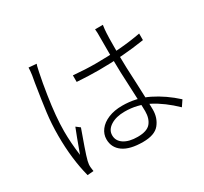

<svg xmlns="http://www.w3.org/2000/svg" viewBox="-159 -988 1317 1241"><g transform="rotate(-30 500.0 -367.5)"><path d="M570 -569Q764 -569 910 -597V-548Q745 -522 568 -522Q493 -522 404 -528V-577Q494 -569 570 -569ZM729 -705Q727 -674 727 -607V-542Q727 -465 735 -313Q741 -177 741 -127Q741 -65 705.5 -21Q670 23 582 23Q485 23 435 -12.5Q385 -48 385 -110Q385 -148 409 -179.5Q433 -211 477.5 -229.5Q522 -248 581 -248Q685 -248 773 -204.5Q861 -161 940 -89L911 -46Q830 -124 750 -165.5Q670 -207 576 -207Q512 -207 471 -181Q430 -155 430 -114Q430 -72 467.5 -47.5Q505 -23 569 -23Q639 -23 666 -55.5Q693 -88 693 -143Q693 -180 687 -306Q679 -456 679 -541V-633V-704V-734Q679 -745 677 -763H735Q730 -730 729 -705ZM225 -704Q210 -633 197 -547Q174 -398 174 -292Q174 -206 187 -109Q232 -233 252 -282L281 -260Q260 -202 238.5 -140.5Q217 -79 210 -50Q204 -26 206 -5L208 11L210 25L164 29Q127 -113 127 -286Q127 -374 137.5 -456Q148 -538 167 -657L176 -708Q181 -743 181 -764L239 -759Q234 -747 230.5 -729Q227 -711 225 -704Z"/></g></svg>

Font: Merged Yaku Han JP Light
Style: Regular
Weight: 300
Designer: Ryoko NISHIZUKA 西塚涼子 (kana, bopomofo & ideographs); Paul D. Hunt (Latin, Greek & Cyrillic); Sandoll Communications 산돌커뮤니
Foundry: Adobe
Version: Version 2.004